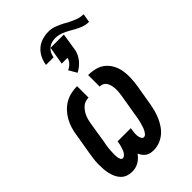

<svg xmlns="http://www.w3.org/2000/svg" viewBox="-249 -921 1018 1018"><g transform="rotate(-45 260.0 -412.0)"><path d="M274 8Q261 8 249.5 5.5Q238 3 228.5 -3.5Q219 -10 212 -19.5Q205 -29 200 -40Q192 -29 182.5 -20Q173 -11 161.5 -4.5Q150 2 137.5 5Q125 8 112 8Q94 8 77.5 2Q61 -4 49 -16.5Q37 -29 30 -44.5Q23 -60 19 -77Q15 -94 14 -112Q13 -130 13 -148.5Q13 -167 15.5 -185Q18 -203 21 -222L41 -341Q44 -364 51 -386Q58 -408 69.5 -429Q81 -450 98 -468Q115 -486 136 -498Q157 -510 180 -515Q203 -520 226 -520V-434Q214 -434 201.5 -430Q189 -426 179.5 -417Q170 -408 162.5 -397.5Q155 -387 150 -375Q145 -363 142 -351Q139 -339 137 -327L118 -208Q116 -199 114.5 -190Q113 -181 112 -172.5Q111 -164 110.5 -155Q110 -146 109.5 -137.5Q109 -129 109 -120Q109 -111 110.5 -102.5Q112 -94 115.5 -86Q119 -78 128 -78Q135 -78 141.5 -84Q148 -90 152 -97Q156 -104 158.5 -111.5Q161 -119 163.5 -126Q166 -133 167.5 -140.5Q169 -148 170 -156L171 -161H270L269 -156Q268 -148 267 -140.5Q266 -133 265.5 -125.5Q265 -118 265.5 -111Q266 -104 268 -97Q270 -90 274 -84Q278 -78 286 -78Q294 -78 300 -85Q306 -92 310 -99Q314 -106 317 -114Q320 -122 322 -129.5Q324 -137 326.5 -145Q329 -153 330.5 -161Q332 -169 333.5 -177Q335 -185 336 -193L356 -312Q358 -325 359.5 -338Q361 -351 360.5 -363.5Q360 -376 357.5 -388.5Q355 -401 349 -411.5Q343 -422 332.5 -428Q322 -434 309 -434V-520Q336 -520 361.5 -513.5Q387 -507 406.5 -491Q426 -475 438 -452.5Q450 -430 454.5 -404.5Q459 -379 458 -352Q457 -325 453 -298L433 -179Q429 -157 423.5 -136Q418 -115 409 -94.5Q400 -74 387 -55Q374 -36 356 -21.5Q338 -7 316.5 0.5Q295 8 274 8ZM246 -716H189Q192 -739 203 -762Q214 -785 233 -801.5Q252 -818 276 -825Q300 -832 323 -832Q347 -832 369 -823.5Q391 -815 410 -805L433 -792Q453 -782 474.5 -773.5Q496 -765 520 -765L512 -716Q489 -716 468 -724Q447 -732 428 -743L407 -755Q388 -766 367 -774Q346 -782 323 -782Q310 -782 296 -778Q282 -774 271 -764.5Q260 -755 254 -742Q248 -729 246 -716ZM278 -568 252 -613Q268 -620 280.5 -633Q293 -646 296 -662H253L270 -763H370L354 -662Q351 -647 344 -633Q337 -619 327 -607Q317 -595 304.5 -585Q292 -575 278 -568Z"/></g></svg>

Font: Iosevka SS04 Semibold Oblique
Style: Regular
Weight: 600
Italic angle: -9°
Monospace: yes
Designer: Belleve Invis
Foundry: Belleve Invis
Version: Version 19.0.0; ttfautohint (v1.8.4)